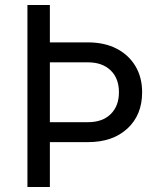

<svg xmlns="http://www.w3.org/2000/svg" viewBox="-20 -750 640 770"><path d="M90 0V-730H180V-580H333Q399 -580 447.5 -555Q496 -530 523 -485Q550 -440 550 -380Q550 -289 491 -234.5Q432 -180 333 -180H180V0ZM180 -260H333Q391 -260 424 -292.5Q457 -325 457 -380Q457 -436 423.5 -468Q390 -500 333 -500H180Z"/></svg>

Font: Atlassian Mono
Style: Regular
Weight: 400
Monospace: yes
Designer: Philipp Nurullin, Konstantin Bulenkov
Foundry: Modifications by Atlassian Pty Ltd, manufactured by JetBrains
Version: Version 2.304